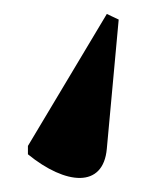

<svg xmlns="http://www.w3.org/2000/svg" viewBox="-20 -72 230 275"><path d="M133 -52 20 137V149C74 193 128 198 133 141L150 -44Z"/></svg>

Font: Noto Serif Display
Style: Bold
Weight: 700
Designer: Monotype Design Team
Foundry: Monotype Imaging Inc.
Version: Version 2.009